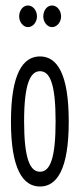

<svg xmlns="http://www.w3.org/2000/svg" viewBox="-20 -673 290 701"><path d="M82 -574C100 -574 115 -592 115 -613C115 -635 100 -653 82 -653C64 -653 50 -635 50 -613C50 -592 65 -574 82 -574ZM170 -574C188 -574 203 -592 203 -613C203 -635 188 -653 170 -653C152 -653 138 -635 138 -613C138 -592 153 -574 170 -574ZM126 8C188 8 231 -55 231 -229C231 -405 188 -467 126 -467C64 -467 20 -405 20 -229C20 -55 64 8 126 8ZM126 -46C89 -46 68 -95 68 -230C68 -368 91 -413 126 -413C162 -413 183 -368 183 -230C183 -95 163 -46 126 -46Z"/></svg>

Font: Inconsolata UltraCondensed Thin
Style: Regular
Weight: 100
Width: 1
Monospace: yes
Designer: Raph Levien, Cyreal, Brenton Simpson
Foundry: Raph Levien, Cyreal, Google
Version: Version 3.100